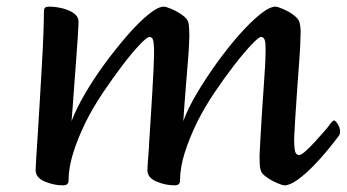

<svg xmlns="http://www.w3.org/2000/svg" viewBox="-20 -544 1042 577"><path d="M169 13Q142 13 114.5 1.5Q87 -10 87 -33Q87 -40 89 -71.5Q91 -103 94 -148.5Q97 -194 100 -247Q103 -300 106 -351Q109 -402 110.5 -444Q112 -486 112 -510Q112 -517 115 -520.5Q118 -524 128 -524Q147 -524 167.5 -519Q188 -514 202 -504Q216 -494 216 -478Q216 -468 214 -437Q212 -406 209 -365.5Q206 -325 203 -285.5Q200 -246 198 -217Q196 -188 195 -180Q209 -217 235.5 -262.5Q262 -308 295.5 -353.5Q329 -399 363 -438Q397 -477 426 -500.5Q455 -524 472 -524Q479 -524 495.5 -517Q512 -510 527.5 -499Q543 -488 546 -477Q549 -466 549 -434Q549 -425 547.5 -399Q546 -373 543 -339Q540 -305 537.5 -271Q535 -237 533 -212Q531 -187 531 -180Q544 -217 571 -262.5Q598 -308 631 -354Q664 -400 698 -438.5Q732 -477 761 -500.5Q790 -524 808 -524Q814 -524 830.5 -517Q847 -510 862 -499Q877 -488 880 -477Q882 -470 883 -459.5Q884 -449 883 -434Q883 -412 880 -370.5Q877 -329 873.5 -281.5Q870 -234 867.5 -192.5Q865 -151 864 -129Q864 -96 867.5 -87Q871 -78 879 -78Q885 -78 898 -89.5Q911 -101 926.5 -118Q942 -135 955.5 -150.5Q969 -166 975 -175Q981 -182 984 -182Q988 -182 995 -171Q1002 -160 1002 -149Q1002 -139 996 -133Q985 -118 965 -93.5Q945 -69 921 -44.5Q897 -20 874 -3.5Q851 13 835 13Q829 13 812.5 6Q796 -1 780.5 -12Q765 -23 763 -34Q761 -41 760.5 -51.5Q760 -62 760 -77Q761 -94 762.5 -125Q764 -156 766.5 -193.5Q769 -231 771.5 -268Q774 -305 776 -335.5Q778 -366 778 -382Q779 -415 775.5 -424Q772 -433 764 -433Q758 -433 736 -410Q714 -387 684.5 -349Q655 -311 625 -266.5Q595 -222 573 -178Q549 -129 535 -84.5Q521 -40 521 -1Q521 13 505 13Q477 13 450 1.5Q423 -10 423 -33Q423 -38 424 -53.5Q425 -69 426.5 -86Q428 -103 428 -112Q430 -141 432.5 -181.5Q435 -222 437.5 -263Q440 -304 441.5 -336.5Q443 -369 443 -382Q443 -415 440 -424Q437 -433 429 -433Q422 -433 400 -410Q378 -387 349 -349Q320 -311 290 -266.5Q260 -222 238 -178Q214 -129 200 -84.5Q186 -40 186 -1Q186 13 169 13Z"/></svg>

Font: BriemHand
Style: Regular
Weight: 400
Designer: Gunnlaugur SE Briem, Eben Sorkin
Foundry: Sorkin Type
Version: Version 1.001; ttfautohint (v1.8.4.7-5d5b)